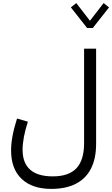

<svg xmlns="http://www.w3.org/2000/svg" viewBox="-20 -956 716 1225"><path d="M572.1 -777.4 675.7 -908.9 641.2 -936.3 553.9 -823.5 466.7 -936.3 432.1 -908.9 535.7 -777.4ZM316.6 169.3Q220.8 169.3 172.5 126.7Q124.1 84.1 124.1 -0.8Q124.1 -36.5 132.4 -81.9Q140.7 -127.2 157.9 -179.4L88.7 -199.9Q68.8 -137.3 59.8 -88Q50.7 -38.8 50.7 3.6Q50.7 121.3 118 185.3Q185.3 249.2 307.3 249.2Q399.5 249.2 463.2 216.8Q526.9 184.5 560.1 120.4Q593.2 56.3 593.2 -38.6V-645.7H516.5V-43.2Q516.5 65.3 467.8 117.3Q419 169.3 316.6 169.3Z"/></svg>

Font: Estedad VF
Style: Regular
Weight: 100
Designer: Amin Abedi
Version: Version 7.3